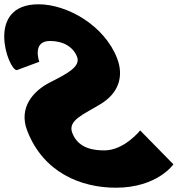

<svg xmlns="http://www.w3.org/2000/svg" viewBox="-175 -860 913 895"><path d="M4.9 -840C137.9 -840 311.6 -742 371 -588C404.1 -502 375.8 -425 295.6 -376C216.5 -327 138.9 -300 162 -240C191.7 -163 271.2 -159 312.2 -159C404.2 -159 478.4 -252 478.4 -252L633.3 -94C633.3 -94 558.3 15 365.3 15C204.3 15 27.7 -54 -48.2 -251C-89.8 -359 -18.9 -437 58.1 -476C136.7 -516 202 -549 184.3 -595C166.9 -640 121.8 -669 57.8 -669C-27.2 -669 8.1 -572 8.1 -572L-96.8 -533C-136.9 -533 -246.4 -840 4.9 -840Z"/></svg>

Font: Hussar
Style: BdOpOblFour
Weight: 700
Foundry: Cannot Into Space Fonts
Version: Version 2.00